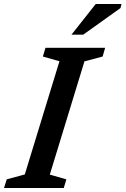

<svg xmlns="http://www.w3.org/2000/svg" viewBox="-42 -936 625 956"><path d="M254 -631 171.5 -654.5 184.5 -698H481.5L469 -654.5L378.5 -630.5L206 -66.5L288.5 -43L275.5 0H-22L-8.5 -43L81.5 -67.5ZM314 -763.5 434.5 -916H563L558 -896L372.5 -763.5Z"/></svg>

Font: Newsreader 9pt Medium
Style: Italic
Weight: 500
Italic angle: -17°
Designer: Hugues Gentile
Foundry: Production Type
Version: Version 1.003